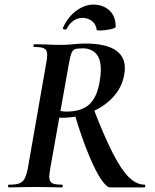

<svg xmlns="http://www.w3.org/2000/svg" viewBox="-20 -818 675 838"><path d="M19 -12Q49 -12 64 -17.5Q79 -23 87 -37.5Q95 -52 101 -81L182 -544Q186 -563 186 -578Q186 -599 174 -606Q162 -613 130 -613Q126 -613 126 -619Q126 -625 130 -625L178 -624Q218 -622 244 -622Q261 -622 275.5 -623Q290 -624 301 -625Q330 -628 351 -628Q525 -628 525 -520Q525 -506 522 -491Q512 -435 472 -392.5Q432 -350 373.5 -327Q315 -304 250 -304Q231 -304 227 -306L233 -337Q239 -334 250 -332.5Q261 -331 270 -331Q336 -331 370.5 -363Q405 -395 416 -469Q420 -492 420 -514Q420 -562 398.5 -584.5Q377 -607 342 -607Q318 -607 308 -603.5Q298 -600 292.5 -587.5Q287 -575 281 -542L199 -81Q195 -53 195 -47Q195 -26 207 -19Q219 -12 250 -12Q254 -12 254 -6Q254 0 251 0Q220 0 203 -1L136 -2L67 -1Q50 0 19 0Q15 0 15 -6Q15 -12 19 -12ZM305 -322 386 -349Q435 -222 472.5 -149Q510 -76 543 -44Q576 -12 611 -12Q614 -12 614 -6Q614 0 611 0H460Q446 0 422.5 -33.5Q399 -67 368.5 -139.5Q338 -212 305 -322ZM339 -740Q320 -740 301.5 -728Q283 -716 271 -692Q268 -689 265 -689Q261 -689 257 -691Q253 -693 254 -695Q276 -744 313 -771Q350 -798 387 -798Q429 -798 457 -773Q485 -748 485 -701Q485 -695 461 -690Q437 -685 417 -685Q402 -685 402 -688Q399 -713 381 -726.5Q363 -740 339 -740Z"/></svg>

Font: Cormorant Garamond
Style: Bold Italic
Weight: 700
Italic angle: -10°
Designer: Christian Thalmann (Catharsis Fonts)
Foundry: Catharsis Fonts
Version: Version 4.000